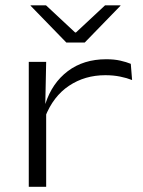

<svg xmlns="http://www.w3.org/2000/svg" viewBox="-20 -714 546 734"><path d="M152.5 -267 137.5 -314 153.5 -317Q179 -396.5 239.2 -442Q299.5 -487.5 386 -487.5Q417 -487.5 440 -482.2Q463 -477 480 -470L485 -408Q465 -416 439.2 -421.2Q413.5 -426.5 382.5 -426.5Q304.5 -426.5 244 -386.2Q183.5 -346 152.5 -267ZM90 0V-477.5H156.5L153 -307L156.5 -304.5V0ZM233.5 -551.5 97 -692V-693.5H156L267 -590H270.5L381.5 -693.5H440.5V-692L304 -551.5Z"/></svg>

Font: Anek Latin Expanded Light
Style: Regular
Weight: 300
Width: 7
Designer: Yesha Goshar
Foundry: Ek Type
Version: Version 1.003